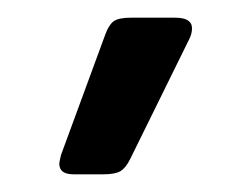

<svg xmlns="http://www.w3.org/2000/svg" viewBox="-20 -766 285 217"><path d="M47 -581Q47 -583 49 -591L99 -727Q103 -738 108.5 -742Q114 -746 128 -746H178Q197 -746 197 -734Q197 -728 194 -722L127 -586Q122 -576 116 -572.5Q110 -569 97 -569H63Q47 -569 47 -581Z"/></svg>

Font: Mitr Light
Style: Regular
Weight: 300
Designer: Thanarat Vachiruckul
Foundry: Cadson Demak
Version: Version 1.003